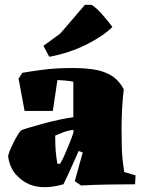

<svg xmlns="http://www.w3.org/2000/svg" viewBox="-20 -764 591 796"><path d="M243 0Q158 24 101 0Q69 -14 45 -41.5Q21 -69 14 -113Q13 -120 19.5 -136.5Q26 -153 35.5 -172Q45 -191 54 -205.5Q63 -220 67 -223Q71 -226 96 -233.5Q121 -241 155.5 -250.5Q190 -260 225 -267.5Q260 -275 284 -278V-425Q273 -428 250 -430Q241 -431 232.5 -431.5Q224 -432 218 -432L199 -304H82L57 -438L72 -462Q99 -467 154.5 -474.5Q210 -482 280 -482Q329 -482 369 -476Q409 -470 440.5 -451.5Q472 -433 493 -394Q484 -315 484 -230Q484 -182 485 -152Q486 -122 488.5 -99.5Q491 -77 495 -51L542 -37L540 0Q485 0 428 1Q371 2 316 5L290 -13L323 -132L306 -138Q299 -122 287 -95Q275 -68 263 -42Q251 -16 243 0ZM218 -85H229Q237 -97 247.5 -121Q258 -145 268.5 -171Q279 -197 285 -216L284 -226Q262 -223 244.5 -216.5Q227 -210 209 -202V-191Q209 -160 211 -137Q213 -114 218 -85ZM184 -529 160 -574 230 -625 332 -744H359Q376 -735 398.5 -710Q421 -685 437 -664L446 -652Q406 -613 337.5 -579Q269 -545 192 -530Z"/></svg>

Font: Labrada Black
Style: Regular
Weight: 900
Designer: Mercedes Jáuregui
Foundry: Omnibus-Type Team
Version: Version 1.000; ttfautohint (v1.8.4.7-5d5b)